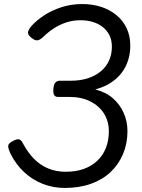

<svg xmlns="http://www.w3.org/2000/svg" viewBox="-20 -910 703 949"><path d="M300 19Q244 19 193 -0.5Q142 -20 100.5 -58Q59 -96 31 -152Q21 -174 20.5 -187.5Q20 -201 42 -212Q61 -223 72.5 -221.5Q84 -220 93 -202Q118 -155 149 -124Q180 -93 219 -77Q258 -61 305 -61Q355 -61 394 -75Q433 -89 461 -115.5Q489 -142 503.5 -179Q518 -216 518 -261Q518 -310 494.5 -348Q471 -386 427 -408.5Q383 -431 321 -431H266Q252 -431 247 -441.5Q242 -452 244 -473Q246 -494 254.5 -502.5Q263 -511 275 -511H329Q378 -511 415.5 -523.5Q453 -536 479.5 -558.5Q506 -581 519.5 -612Q533 -643 533 -679Q533 -712 520.5 -736.5Q508 -761 486.5 -777.5Q465 -794 437 -802Q409 -810 379 -810Q339 -810 305.5 -798.5Q272 -787 243.5 -768Q215 -749 191 -725Q174 -710 161.5 -710.5Q149 -711 132 -726Q115 -741 119 -754Q123 -767 136 -782Q159 -808 196.5 -833Q234 -858 282.5 -874Q331 -890 387 -890Q436 -890 478.5 -876.5Q521 -863 554 -836.5Q587 -810 605.5 -771.5Q624 -733 624 -684Q624 -647 613.5 -613Q603 -579 582 -551Q561 -523 528.5 -501.5Q496 -480 451 -468Q505 -454 539.5 -423Q574 -392 592 -350.5Q610 -309 610 -262Q610 -201 588.5 -149.5Q567 -98 527 -60Q487 -22 429.5 -1.5Q372 19 300 19Z"/></svg>

Font: Playwrite GB S
Style: Italic
Weight: 400
Italic angle: -7°
Designer: Veronika Burian, José Scaglione
Foundry: TypeTogether
Version: Version 1.000